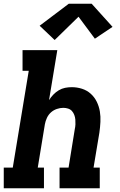

<svg xmlns="http://www.w3.org/2000/svg" viewBox="-21 -1002 641 1022"><path d="M-1 0V-110H47L132 -625H99V-735H284L240 -469Q250 -485 263 -498.5Q276 -512 292 -521.5Q308 -531 325.5 -534.5Q343 -538 361 -538Q389 -538 415.5 -529.5Q442 -521 462 -503Q482 -485 494 -460.5Q506 -436 510.5 -409Q515 -382 513.5 -353Q512 -324 508 -296L477 -110H510V0H296V-110H344L377 -314Q380 -327 380.5 -340Q381 -353 380 -365.5Q379 -378 374.5 -390Q370 -402 362 -411Q354 -420 341.5 -424Q329 -428 316 -428Q299 -428 281.5 -422Q264 -416 250.5 -404Q237 -392 229 -375Q221 -358 218 -341L180 -110H213V0ZM270 -789 190 -865 345 -982H467L578 -859L484 -796L397 -913Z"/></svg>

Font: Iosevka Slab XBdExObl
Style: Regular
Weight: 800
Width: 7
Italic angle: -9°
Monospace: yes
Designer: Belleve Invis
Foundry: Belleve Invis
Version: Version 11.1.0; ttfautohint (v1.8.3)